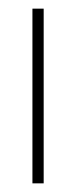

<svg xmlns="http://www.w3.org/2000/svg" viewBox="-20 -424 178 444"><path d="M55 0V-404H81V0Z"/></svg>

Font: Darker Grotesque Light Light
Style: Regular
Weight: 300
Version: Version 1.000;gftools[0.9.28]